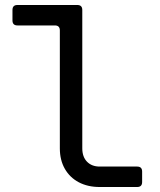

<svg xmlns="http://www.w3.org/2000/svg" viewBox="-20 -750 640 770"><path d="M380 0Q332 0 296 -19Q260 -38 240 -73Q220 -108 220 -155V-628Q220 -648 200 -648H50Q30 -648 30 -668V-710Q30 -730 50 -730H290Q310 -730 310 -710V-155Q310 -121 329 -101.5Q348 -82 380 -82H530Q550 -82 550 -62V-20Q550 0 530 0Z"/></svg>

Font: Pitagon Sans Mono
Style: Regular
Weight: 400
Monospace: yes
Designer: Travis Tran
Foundry: Pitagon
Version: Version 1.001;gftools[0.9.26]